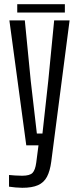

<svg xmlns="http://www.w3.org/2000/svg" viewBox="-20 -698 372 922"><path d="M87 203.8Q73.5 203.8 55 202.2Q36.5 200.6 23.3 198.4V142.3Q35.2 143.6 53.1 144.7Q71 145.9 86.2 145.9Q123 145.9 136.2 132.2Q149.3 118.5 154 83.2L164.8 0H106.2L25.1 -600H99.2L127.7 -309.1L157 -56.7H183.9L211.7 -309.1L240.1 -600H314.2L226.1 78.3Q220.2 123 205.6 150.8Q191 178.5 162.5 191.2Q134 203.8 87 203.8ZM62.8 -677.9H291.5V-637.9H62.8Z"/></svg>

Font: Big Shoulders Display SC Thin
Style: Regular
Weight: 100
Designer: Patric King
Foundry: XO Type Co
Version: Version 2.002